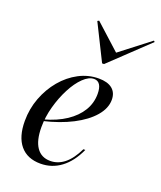

<svg xmlns="http://www.w3.org/2000/svg" viewBox="-128 -746 703 839"><g transform="rotate(20 224.0 -326.5)"><path d="M159.7 11.3Q98.4 11.3 65.3 -28.2Q32.3 -67.7 32.3 -141.1Q32.3 -197.6 51.6 -248.8Q71 -300 104.4 -339.9Q137.9 -379.8 181.5 -402.8Q225 -425.8 273.4 -425.8Q314.5 -425.8 336.3 -408.1Q358.1 -390.3 358.1 -357.3Q358.1 -317.7 326.2 -280.6Q294.4 -243.5 237.5 -214.1Q180.6 -184.7 104.8 -166.9V-174.2Q165.3 -191.1 206.5 -218.5Q247.6 -246 269.4 -281.9Q291.1 -317.7 291.1 -360.5Q291.1 -387.9 281.9 -402.4Q272.6 -416.9 254.8 -416.9Q230.6 -416.9 204.8 -391.9Q179 -366.9 157.7 -325.8Q136.3 -284.7 123 -236.3Q109.7 -187.9 109.7 -140.3Q109.7 -79 131.9 -46.8Q154 -14.5 196 -14.5Q231.5 -14.5 261.3 -38.3Q291.1 -62.1 315.3 -112.1H324.2Q296.8 -51.6 254.8 -20.2Q212.9 11.3 159.7 11.3ZM442.7 -663.7 447.6 -658.9 272.6 -492.7H263.7L180.6 -659.7L187.9 -663.7L316.9 -546.8L294.4 -549.2Z"/></g></svg>

Font: Playfair 144pt
Style: Italic
Weight: 400
Italic angle: -15.6°
Designer: Claus Eggers Sørensen
Foundry: Claus Eggers Sørensen
Version: Version 2.001;gftools[0.9.30]